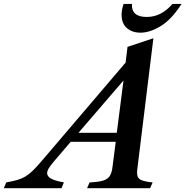

<svg xmlns="http://www.w3.org/2000/svg" viewBox="-146 -982 968 1002"><path d="M187.5 -30 175 0H-126L-113.5 -30Q-79 -36 -55.2 -43Q-31.5 -50 -12.5 -61.5Q6.5 -73 26.2 -92.5Q46 -112 72.5 -143L509.5 -655.5L519.5 -737.5L654.5 -782.5L570 -94.5Q566 -61.5 581.5 -48.2Q597 -35 650.5 -30L637.5 0H308.5L321.5 -30Q366.5 -32 391 -39.2Q415.5 -46.5 426.5 -63.2Q437.5 -80 441 -110L458 -242H223L137 -141.5Q117 -118 108.5 -103.8Q100 -89.5 100 -78Q100 -62 120 -50.2Q140 -38.5 187.5 -30ZM263.5 -289H463.5L498.5 -562ZM587 -811.5Q543.5 -811.5 516 -835.5Q488.5 -859.5 488.5 -906Q488.5 -930 499 -961.5H542.5Q538.5 -893.5 620 -893.5Q696 -893.5 754 -961.5H801.5Q749.5 -880.5 693 -846Q636.5 -811.5 587 -811.5Z"/></svg>

Font: Libre Caslon Text SemiBold Italic
Style: Regular
Weight: 600
Italic angle: -22.583°
Designer: Pablo Impallari, Rodrigo Fuenzalida, Katja Schimmel
Foundry: Pablo Impallari, Rodrigo Fuenzalida
Version: Version 2.000